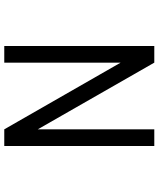

<svg xmlns="http://www.w3.org/2000/svg" viewBox="57 -789 732 886"><g transform="rotate(-90 423.0 -346.0)"><path d="M192.3 -692.3H269.2L576.9 -155.4V-692.3H653.8V0H576.9L269.2 -537.7V0H192.3Z"/></g></svg>

Font: linja laso
Style: Regular
Weight: 700
Version: Version 001.000